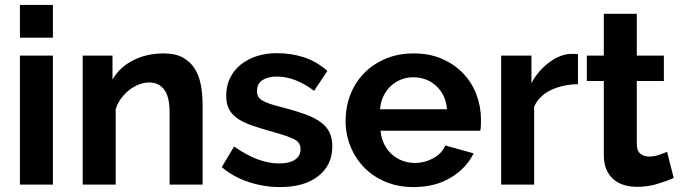

<svg xmlns="http://www.w3.org/2000/svg" viewBox="-20 -750 2766 780"><path d="M61 0V-524H195V0ZM61 -597V-730H195V-597Z M803 0H669V-294Q669 -357 647 -386Q625 -415 586 -415Q566 -415 545 -407Q524 -399 505.5 -384.5Q487 -370 472 -350Q457 -330 450 -306V0H316V-524H437V-427Q466 -477 521 -505Q576 -533 645 -533Q694 -533 725 -515Q756 -497 773 -468Q790 -439 796.5 -402Q803 -365 803 -327Z M1118 10Q1052 10 989 -11Q926 -32 881 -71L931 -155Q979 -121 1024.5 -103.5Q1070 -86 1115 -86Q1155 -86 1178 -101Q1201 -116 1201 -144Q1201 -172 1174 -185Q1147 -198 1086 -215Q1035 -229 999 -242Q963 -255 941 -271.5Q919 -288 909 -309.5Q899 -331 899 -361Q899 -401 914.5 -433Q930 -465 958 -487.5Q986 -510 1023.5 -522Q1061 -534 1105 -534Q1164 -534 1215.5 -517Q1267 -500 1310 -462L1256 -381Q1216 -411 1178.5 -425Q1141 -439 1104 -439Q1070 -439 1047 -425Q1024 -411 1024 -380Q1024 -366 1029.5 -357Q1035 -348 1047 -341Q1059 -334 1078.5 -327.5Q1098 -321 1127 -314Q1181 -300 1219.5 -286Q1258 -272 1282.5 -254Q1307 -236 1318.5 -212.5Q1330 -189 1330 -156Q1330 -79 1273 -34.5Q1216 10 1118 10Z M1660 10Q1597 10 1546 -11.5Q1495 -33 1459 -70Q1423 -107 1403.5 -156Q1384 -205 1384 -259Q1384 -315 1403 -364.5Q1422 -414 1458 -451.5Q1494 -489 1545.5 -511Q1597 -533 1661 -533Q1725 -533 1775.5 -511Q1826 -489 1861.5 -452Q1897 -415 1915.5 -366Q1934 -317 1934 -264Q1934 -251 1933.5 -239Q1933 -227 1931 -219H1526Q1529 -188 1541 -164Q1553 -140 1572 -123Q1591 -106 1615 -97Q1639 -88 1665 -88Q1705 -88 1740.5 -107.5Q1776 -127 1789 -159L1904 -127Q1875 -67 1811.5 -28.5Q1748 10 1660 10ZM1796 -306Q1791 -365 1752.5 -400.5Q1714 -436 1659 -436Q1632 -436 1608.5 -426.5Q1585 -417 1567 -400Q1549 -383 1537.5 -359Q1526 -335 1524 -306Z M2328 -408Q2267 -407 2219 -384.5Q2171 -362 2150 -317V0H2016V-524H2139V-412Q2153 -439 2172 -460.5Q2191 -482 2213 -498Q2235 -514 2257.5 -522.5Q2280 -531 2301 -531Q2312 -531 2317.5 -531Q2323 -531 2328 -530Z M2717 -27Q2690 -15 2651 -3Q2612 9 2569 9Q2541 9 2516.5 2Q2492 -5 2473.5 -20.5Q2455 -36 2444 -60.5Q2433 -85 2433 -120V-421H2364V-524H2433V-694H2567V-524H2677V-421H2567V-165Q2567 -137 2581.5 -125.5Q2596 -114 2617 -114Q2638 -114 2658 -121Q2678 -128 2690 -133Z"/></svg>

Font: PTCRaleway
Style: Bold
Weight: 700
Designer: Matt McInerney, Pablo Impallari, Rodrigo Fuenzalida
Foundry: Matt McInerney, Pablo Impallari, Rodrigo Fuenzalida
Version: Version 3.000g; ttfautohint (v1.5) -l 8 -r 28 -G 28 -x 14 -D